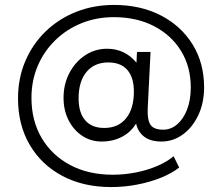

<svg xmlns="http://www.w3.org/2000/svg" viewBox="-20 -641 900 778"><path d="M430.5 117Q318 117 233 72Q148 27 100.5 -54Q53 -135 53 -242Q53 -323.5 82.2 -392.5Q111.5 -461.5 164 -512.8Q216.5 -564 287.5 -592.5Q358.5 -621 442 -621Q549.5 -621 631.8 -578.5Q714 -536 760.5 -460.8Q807 -385.5 807 -287Q807 -224 783.5 -174.2Q760 -124.5 720.8 -96Q681.5 -67.5 634 -67.5Q590 -67.5 564.2 -87.2Q538.5 -107 531.5 -140.5Q510.5 -105.5 474 -86.5Q437.5 -67.5 392 -67.5Q348 -67.5 313 -90.8Q278 -114 257.8 -154Q237.5 -194 237.5 -244.5Q237.5 -299.5 261 -344.8Q284.5 -390 324.8 -416.8Q365 -443.5 414 -443.5Q486 -443.5 533 -387L535 -430.5H590L578.5 -200.5Q576.5 -155.5 589.8 -135.5Q603 -115.5 641.5 -115.5Q672.5 -115.5 697.8 -137Q723 -158.5 738 -197Q753 -235.5 753 -286.5Q753 -370.5 713.5 -434.8Q674 -499 603.8 -535.2Q533.5 -571.5 441.5 -571.5Q370.5 -571.5 309.8 -546.8Q249 -522 203.5 -477.5Q158 -433 132.8 -373.8Q107.5 -314.5 107.5 -244.5Q107.5 -151.5 149 -81.5Q190.5 -11.5 264.5 27.8Q338.5 67 437 67Q484 67 530.8 57.8Q577.5 48.5 617.2 31.5Q657 14.5 683.5 -8L706 38Q675 62 630.5 79.8Q586 97.5 534.5 107.2Q483 117 430.5 117ZM402.5 -122.5Q459 -122.5 490.8 -161.5Q522.5 -200.5 522.5 -270Q522.5 -327 496 -357.5Q469.5 -388 419 -388Q362.5 -388 330.5 -349.5Q298.5 -311 298.5 -242.5Q298.5 -184.5 325.2 -153.5Q352 -122.5 402.5 -122.5Z"/></svg>

Font: Geologica Roman ExtraLight
Style: Regular
Weight: 250
Designer: Sindre Bremnes, Frode Helland
Foundry: Monokrom Skriftforlag AS
Version: Version 1.010;gftools[0.9.28]